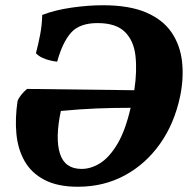

<svg xmlns="http://www.w3.org/2000/svg" viewBox="-20 -705 716 732"><path d="M277 7Q200 7 150 -19Q100 -45 74 -90.5Q48 -136 42.5 -195Q37 -254 47 -320Q51 -331 61 -343.5Q71 -356 83 -366L492 -361Q503 -434 496.5 -492Q490 -550 456 -583.5Q422 -617 352 -617Q283 -617 250.5 -580Q218 -543 198 -470Q176 -472 153 -480Q130 -488 117 -502Q126 -536 133 -572.5Q140 -609 141 -648Q190 -667 253.5 -676Q317 -685 372 -685Q473 -685 537 -657.5Q601 -630 634 -581.5Q667 -533 674 -470.5Q681 -408 667 -339Q645 -234 590 -156.5Q535 -79 455 -36Q375 7 277 7ZM212 -282Q190 -178 208.5 -119.5Q227 -61 291 -61Q327 -61 362 -83Q397 -105 427.5 -156Q458 -207 478 -294Q410 -294 348 -291.5Q286 -289 212 -282Z"/></svg>

Font: Vollkorn ExtraBold
Style: Italic
Weight: 800
Italic angle: -11°
Designer: Friedrich Althausen
Foundry: Friedrich Althausen
Version: Version 5.000; ttfautohint (v1.8.3)